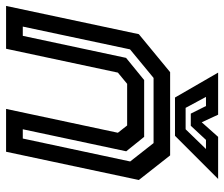

<svg xmlns="http://www.w3.org/2000/svg" viewBox="-75 -665 738 632"><g transform="rotate(90 294.0 -349.0)"><path d="M-2.5 0 90.5 -437 215.5 -540H489.5L570.5 -437L477.5 0H336.5L415 -368L391 -398.5H254L217 -368L138.5 0ZM65.5 -55H96L168.5 -395L241.5 -454.5H428.5L476 -395.5L403.5 -55H434L509.5 -408.5L449 -485.5H234.5L140.5 -408ZM299 -556 217 -698H355.5L380.5 -644L428.5 -698H567L425 -556ZM333 -591H403.5L468.5 -658H438.5L392 -608H352L327 -658H297Z"/></g></svg>

Font: Tourney SemiBold
Style: Italic
Weight: 600
Italic angle: -12°
Version: Version 1.015